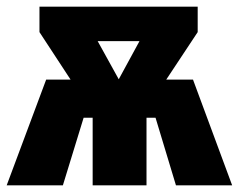

<svg xmlns="http://www.w3.org/2000/svg" viewBox="-31 -554 714 574"><path d="M546 -316 663 0H495L434 -202H407V0H246V-202H219L157 0H-11L107 -316H180L87 -458V-534H560V-458L466 -316ZM386 -431H261L324 -317Z"/></svg>

Font: Fira Sans Condensed Black
Style: Regular
Weight: 900
Width: 3
Designer: Carrois Corporate & Edenspiekermann AG
Foundry: Carrois Corporate GbR & Edenspiekermann AG
Version: Version 4.203